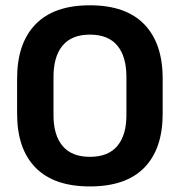

<svg xmlns="http://www.w3.org/2000/svg" viewBox="-20 -672 662 707"><path d="M311 14.5Q178.5 14.5 110.8 -54.8Q43 -124 43 -253V-383Q43 -512.5 110.8 -582.5Q178.5 -652.5 311 -652.5Q443.5 -652.5 511.2 -582.5Q579 -512.5 579 -383V-253Q579 -124 511.5 -54.8Q444 14.5 311 14.5ZM311 -94.5Q378.5 -94.5 412 -134.5Q445.5 -174.5 445.5 -247V-389Q445.5 -464 412 -504.2Q378.5 -544.5 311 -544.5Q244 -544.5 210.5 -504.2Q177 -464 177 -389V-247Q177 -174.5 210.5 -134.5Q244 -94.5 311 -94.5Z"/></svg>

Font: Anek Kannada SemiBold
Style: Regular
Weight: 600
Version: Version 1.003